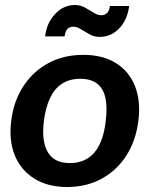

<svg xmlns="http://www.w3.org/2000/svg" viewBox="-20 -742 601 770"><path d="M314 -522Q391 -522 444 -489.5Q497 -457 521 -397.5Q545 -338 535 -258Q525 -178 487 -118.5Q449 -59 388 -25.5Q327 8 249 8Q172 8 118 -25.5Q64 -59 39.5 -118.5Q15 -178 25 -258Q35 -338 74.5 -397.5Q114 -457 175 -489.5Q236 -522 314 -522ZM260 -88Q323 -88 359 -131Q395 -174 404 -257Q411 -313 402.5 -350.5Q394 -388 369 -407Q344 -426 302 -426Q259 -426 229 -406.5Q199 -387 181 -349.5Q163 -312 156 -257Q146 -176 171.5 -132Q197 -88 260 -88ZM385 -681Q399 -681 408.5 -689Q418 -697 421 -718H498Q491 -663 458.5 -628.5Q426 -594 379 -594Q358 -594 339 -604.5Q320 -615 304 -625Q288 -635 275 -635Q260 -635 251 -626.5Q242 -618 239 -596H161Q167 -650 201 -686Q235 -722 281 -722Q302 -722 321 -711.5Q340 -701 356 -691Q372 -681 385 -681Z"/></svg>

Font: Aleo
Style: Bold Italic
Weight: 700
Italic angle: -7°
Version: Version 2.001;gftools[0.9.29]